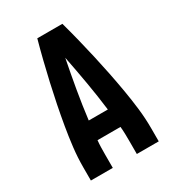

<svg xmlns="http://www.w3.org/2000/svg" viewBox="-178 -838 855 941"><g transform="rotate(-30 250.0 -367.5)"><path d="M58 0V-74Q58 -130 64.5 -185.5Q71 -241 80.5 -296.5Q90 -352 101 -407Q112 -462 124.5 -517Q137 -572 150.5 -626.5Q164 -681 179 -735H321Q336 -681 349.5 -626.5Q363 -572 375.5 -517Q388 -462 399 -407Q410 -352 419.5 -296.5Q429 -241 435.5 -185.5Q442 -130 442 -74V0H318V-74Q318 -94 317.5 -114.5Q317 -135 315 -155H185Q183 -135 182.5 -114.5Q182 -94 182 -74V0ZM196 -260H304Q294 -341 280 -422Q266 -503 250 -584Q234 -503 220 -422Q206 -341 196 -260Z"/></g></svg>

Font: Iosevka Curly Extrabold
Style: Regular
Weight: 800
Monospace: yes
Designer: Belleve Invis
Foundry: Belleve Invis
Version: Version 22.1.2; ttfautohint (v1.8.4)